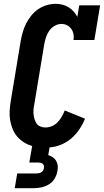

<svg xmlns="http://www.w3.org/2000/svg" viewBox="-20 -763 543 1003"><path d="M57 220 70 143H170Q176 143 182.5 142Q189 141 195 137.5Q201 134 204.5 128.5Q208 123 209 117Q211 110 209.5 103.5Q208 97 203.5 93Q199 89 192.5 87.5Q186 86 179 86H133L148 0Q125 -7 105 -19.5Q85 -32 70 -49.5Q55 -67 46 -89Q37 -111 33 -135Q29 -159 30.5 -184Q32 -209 36 -234L88 -548Q92 -571 98.5 -594Q105 -617 116 -639Q127 -661 143 -681Q159 -701 179.5 -715Q200 -729 224 -736Q248 -743 271 -743Q289 -743 306.5 -738.5Q324 -734 338.5 -725Q353 -716 364.5 -703Q376 -690 384 -675L394 -735H503L473 -554H364Q367 -570 364 -585Q361 -600 352.5 -612Q344 -624 330.5 -631Q317 -638 301 -638Q283 -638 265.5 -628Q248 -618 237 -602Q226 -586 220 -567.5Q214 -549 211 -531L159 -217Q156 -203 155 -190Q154 -177 155.5 -164Q157 -151 161 -138.5Q165 -126 172 -116.5Q179 -107 191.5 -102Q204 -97 217 -97Q234 -97 251 -104Q268 -111 280.5 -124Q293 -137 302.5 -153Q312 -169 318 -186L424 -143Q413 -115 395 -88Q377 -61 352.5 -40Q328 -19 298.5 -7Q269 5 239 7L232 47Q244 51 255.5 58.5Q267 66 273.5 77.5Q280 89 281.5 102.5Q283 116 280 130Q277 150 266 169Q255 188 236.5 199.5Q218 211 197.5 215.5Q177 220 157 220Z"/></svg>

Font: Iosevka Curly Slab Extrabold
Style: Italic
Weight: 800
Italic angle: -9°
Monospace: yes
Designer: Belleve Invis
Foundry: Belleve Invis
Version: Version 22.1.2; ttfautohint (v1.8.4)